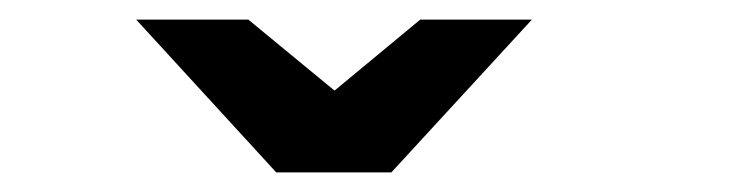

<svg xmlns="http://www.w3.org/2000/svg" viewBox="-20 -941 750 196"><path d="M262 -765 119 -921H233.5L321.5 -848.5L409 -921H523L379.5 -765Z"/></svg>

Font: Undotted
Style: Bold
Weight: 700
Designer: Delve Withrington, Dave Bailey, Thomas Jockin
Foundry: Delve Fonts LLC
Version: Version 4.000